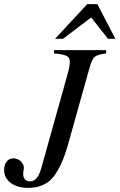

<svg xmlns="http://www.w3.org/2000/svg" viewBox="-26 -897 582 935"><path d="M536 -708 448 -877H399L242 -708H281L418 -812L500 -708ZM491 -653H237V-637C300 -631 314 -623 314 -596C314 -581 310 -561 302 -532L175 -78C164 -38 146 -14 122 -14C98 -14 87 -25 87 -53C87 -62 90 -68 90 -80C90 -105 66 -126 39 -126C12 -126 -6 -102 -6 -70C-6 -17 41 18 111 18C162 18 206 1 235 -37C261 -71 285 -120 306 -196L409 -563C426 -623 434 -629 491 -637Z"/></svg>

Font: XITS
Style: Italic
Weight: 400
Italic angle: -16.33°
Designer: MicroPress Inc., with final additions and corrections provided by Coen Hoffman, Elsevier (retired)
Version: Version 1.107